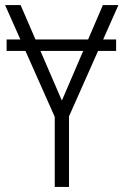

<svg xmlns="http://www.w3.org/2000/svg" viewBox="-20 -734 485 754"><path d="M436 -579V-534H6V-579ZM223 -339 384 -714H445L251 -277V0H195V-275L0 -714H61Z"/></svg>

Font: Noto Sans UI SemiCondensed Light
Style: Regular
Weight: 300
Width: 4
Designer: Monotype Design Team
Foundry: Monotype Imaging Inc.
Version: Version 1.901